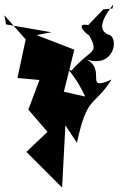

<svg xmlns="http://www.w3.org/2000/svg" viewBox="-24 -576 581 881"><path d="M269 -155 317 -348 144 -415 212 -428 4 -464 -4 -506 94 -395 56 -218 157 -209 106 -73 194 29 97 121 261 285 276 -1 329 79C377 -143 405 -81 488 -211C352 -150 478 -267 358 -309C500 -248 528 -409 471 -418C437 -435 427 -468 496 -556L492 -537L450 -533L381 -461C289 -478 442 -359 367 -445C441 -318 403 -366 303 -251C222 -304 296 -285 367 -133Z"/></svg>

Font: Asimov Silicon
Style: Regular
Weight: 400
Designer: Google
Version: Version 2.000980; 2014